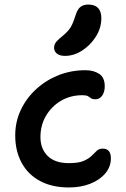

<svg xmlns="http://www.w3.org/2000/svg" viewBox="-20 -816 553 845"><path d="M283 9Q209 9 156 -19.5Q103 -48 75 -100Q47 -152 47 -220Q47 -280 71.5 -332Q96 -384 139 -423.5Q182 -463 237.5 -485Q293 -507 356 -507Q392 -507 416.5 -491Q441 -475 441 -436Q441 -412 430 -395.5Q419 -379 399 -379Q387 -379 381 -383.5Q375 -388 367.5 -392.5Q360 -397 343 -397Q290 -397 248.5 -372.5Q207 -348 182.5 -306.5Q158 -265 158 -213Q158 -161 190 -129.5Q222 -98 283 -98Q326 -98 348.5 -108Q371 -118 383.5 -130.5Q396 -143 406 -152.5Q416 -162 432 -162Q468 -162 468 -119Q468 -82 443.5 -53Q419 -24 377.5 -7.5Q336 9 283 9ZM266 -570Q243 -570 230.5 -580Q218 -590 218 -606Q218 -621 228 -632.5Q238 -644 257 -659Q281 -679 291.5 -697Q302 -715 311 -744Q320 -775 334 -785.5Q348 -796 368 -796Q426 -796 426 -736Q426 -693 402 -655Q378 -617 341.5 -593.5Q305 -570 266 -570Z"/></svg>

Font: Shantell Sans Normal
Style: Regular
Weight: 500
Designer: Stephen Nixon, Anya Danilova, Shantell Martin
Foundry: Arrow Type
Version: Version 1.009;[a7da0bfa3]